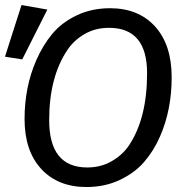

<svg xmlns="http://www.w3.org/2000/svg" viewBox="-37 -734 743 766"><path d="M397.9 -623Q343.8 -623 301.3 -598.6Q258.8 -574.2 232.9 -536.1Q159.2 -427.7 159.2 -254.9Q159.2 -65.9 311 -65.9Q365.2 -65.9 408.2 -90.6Q451.2 -115.2 477.1 -153.3Q549.8 -261.2 549.8 -442.1Q549.8 -623 397.9 -623ZM401.9 -701.2Q515.6 -701.2 581.8 -628.2Q647.9 -555.2 647.9 -425.5Q647.9 -295.9 601.6 -189.9Q576.2 -131.8 538.1 -87.9Q500 -43.9 440.4 -15.9Q380.9 12.2 308.1 12.2Q194.3 12.2 127.7 -59.8Q61 -131.8 61 -259.5Q61 -387.2 107.9 -494.1Q133.8 -553.2 171.4 -598.6Q209 -644 268.8 -672.6Q328.6 -701.2 401.9 -701.2ZM151.9 -695.8 51.8 -497.1 -17.1 -507.8 48.8 -713.9Z"/></svg>

Font: FiraSans-Italic
Style: Italic
Weight: 400
Italic angle: -8°
Designer: Carrois Corporate & Edenspiekermann AG
Foundry: Carrois Corporate GbR & Edenspiekermann AG
Version: Version 3.106;PS 003.106;hotconv 1.0.70;makeotf.lib2.5.58329